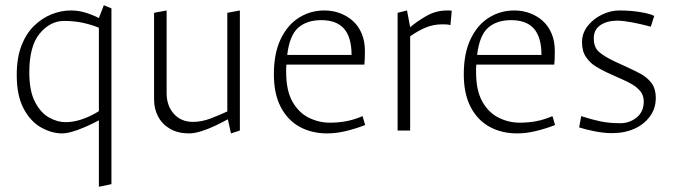

<svg xmlns="http://www.w3.org/2000/svg" viewBox="-20 -499 2573 734"><path d="M358 215V-39Q315 -16 277.5 -2.5Q240 11 218 11Q178 11 137.5 -11.5Q97 -34 70.5 -83.5Q44 -133 44 -213Q44 -278 62 -324.5Q80 -371 110.5 -400.5Q141 -430 177.5 -444.5Q214 -459 251 -459Q280 -459 307.5 -450.5Q335 -442 358 -430L377 -479L406 -467V205ZM230 -32Q262 -32 295 -43.5Q328 -55 358 -74V-393Q329 -405 296 -412Q263 -419 225 -419Q172 -419 132 -371Q92 -323 92 -222Q92 -151 114 -109Q136 -67 168 -49.5Q200 -32 230 -32Z M863 11 851 -43Q831 -32 804 -19Q777 -6 750 2.5Q723 11 703 11Q661 11 631 -6Q601 -23 585 -52.5Q569 -82 569 -119V-450L617 -459V-143Q617 -95 644.5 -64Q672 -33 718 -33Q750 -33 783.5 -45.5Q817 -58 849 -73V-450L897 -459V0Z M1231 11Q1172 11 1126 -14Q1080 -39 1053.5 -89.5Q1027 -140 1027 -215Q1027 -295 1053 -349.5Q1079 -404 1123 -431.5Q1167 -459 1220 -459Q1252 -459 1280 -448.5Q1308 -438 1329.5 -418.5Q1351 -399 1363 -370Q1375 -341 1375 -304Q1375 -289 1374.5 -274.5Q1374 -260 1373 -252H1075Q1074 -245 1074 -238Q1074 -231 1074 -223Q1074 -153 1098 -110.5Q1122 -68 1160.5 -49Q1199 -30 1241 -30Q1273 -30 1303 -35.5Q1333 -41 1366 -55L1376 -21Q1340 -7 1302.5 2Q1265 11 1231 11ZM1078 -289H1324Q1324 -356 1295.5 -389Q1267 -422 1208 -422Q1153 -422 1120 -393Q1087 -364 1078 -289Z M1500 0V-450L1536 -459L1548 -395Q1575 -418 1611 -438.5Q1647 -459 1690 -459Q1694 -459 1697.5 -459Q1701 -459 1707 -458L1702 -403Q1695 -405 1688 -405.5Q1681 -406 1671 -406Q1637 -406 1607 -393.5Q1577 -381 1548 -360V0Z M1957 11Q1898 11 1852 -14Q1806 -39 1779.5 -89.5Q1753 -140 1753 -215Q1753 -295 1779 -349.5Q1805 -404 1849 -431.5Q1893 -459 1946 -459Q1978 -459 2006 -448.5Q2034 -438 2055.5 -418.5Q2077 -399 2089 -370Q2101 -341 2101 -304Q2101 -289 2100.5 -274.5Q2100 -260 2099 -252H1801Q1800 -245 1800 -238Q1800 -231 1800 -223Q1800 -153 1824 -110.5Q1848 -68 1886.5 -49Q1925 -30 1967 -30Q1999 -30 2029 -35.5Q2059 -41 2092 -55L2102 -21Q2066 -7 2028.5 2Q1991 11 1957 11ZM1804 -289H2050Q2050 -356 2021.5 -389Q1993 -422 1934 -422Q1879 -422 1846 -393Q1813 -364 1804 -289Z M2320 10Q2289 10 2253.5 3Q2218 -4 2194 -12L2202 -55Q2242 -42 2275.5 -35Q2309 -28 2352 -28Q2387 -28 2414 -50Q2441 -72 2441 -111Q2441 -134 2428.5 -149.5Q2416 -165 2397.5 -176Q2379 -187 2360 -195L2298 -223Q2279 -232 2257.5 -245Q2236 -258 2220.5 -280.5Q2205 -303 2205 -338Q2205 -372 2226.5 -399.5Q2248 -427 2281 -443Q2314 -459 2348 -459Q2391 -459 2429.5 -452.5Q2468 -446 2481 -438L2468 -397Q2431 -407 2396.5 -413.5Q2362 -420 2340 -420Q2301 -420 2275.5 -403Q2250 -386 2250 -352Q2250 -318 2270 -300.5Q2290 -283 2330 -264L2378 -242Q2402 -231 2427 -218Q2452 -205 2469.5 -183Q2487 -161 2487 -124Q2487 -85 2465 -54.5Q2443 -24 2405.5 -7Q2368 10 2320 10Z"/></svg>

Font: Ancizar Sans Thin
Style: Regular
Weight: 100
Designer: Cesar Puertas, Viviana Monsalve, Julian Moncada, Julian Prieto, Jose Castro, Mariel Hernandez, Felipe Aragon, Sara Alarc
Version: Version 8.100